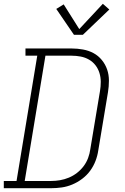

<svg xmlns="http://www.w3.org/2000/svg" viewBox="-35 -990 655 1010"><path d="M-15 0V-38H52L161 -697H99V-735H342Q372 -735 402 -729.5Q432 -724 457 -710.5Q482 -697 500.5 -674.5Q519 -652 528.5 -624.5Q538 -597 538 -566Q538 -535 533 -505L482 -199Q478 -171 467.5 -143.5Q457 -116 439.5 -92Q422 -68 397.5 -49.5Q373 -31 345.5 -19.5Q318 -8 290 -4Q262 0 234 0ZM95 -38H234Q257 -38 280.5 -42Q304 -46 327 -55.5Q350 -65 370 -80.5Q390 -96 405 -116Q420 -136 428.5 -159Q437 -182 440 -205L491 -511Q495 -535 495 -559.5Q495 -584 488 -606.5Q481 -629 467 -647Q453 -665 433 -676.5Q413 -688 389.5 -692.5Q366 -697 342 -697H204ZM354 -807 261 -943 300 -967 382 -837 506 -970 540 -940 401 -807Z"/></svg>

Font: Iosevka Curly Slab XLtEx
Style: Italic
Weight: 200
Width: 7
Italic angle: -9°
Monospace: yes
Designer: Belleve Invis
Foundry: Belleve Invis
Version: Version 11.1.0; ttfautohint (v1.8.3)